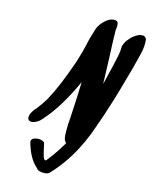

<svg xmlns="http://www.w3.org/2000/svg" viewBox="-271 -924 1022 1250"><g transform="rotate(30 240.0 -299.5)"><path d="M442 -254Q442 -125 413.5 -1.5Q385 122 327 228Q321 238 303.5 245Q286 252 268 252Q248 252 242 243Q174 212 119 118Q116 112 116 107Q116 92 135.5 81Q155 70 175 70Q196 70 201 81L214 106Q230 137 241 154.5Q252 172 261 172Q266 172 269 165Q355 -30 355 -235Q355 -300 346 -364Q344 -381 364 -393Q384 -405 406 -405Q433 -405 434 -388Q442 -318 442 -254ZM202 -847H205Q221 -847 226 -833Q232 -822 234 -803Q236 -793 236 -789Q250 -740 261.5 -703.5Q273 -667 281 -642Q289 -615 306 -560.5Q323 -506 335 -464Q339 -451 340 -447Q340 -475 338 -531L337 -573L336 -599Q335 -640 332.5 -667Q330 -694 323 -720Q323 -746 331 -766L343 -792Q354 -813 376 -834Q392 -848 411 -851Q428 -851 437 -836Q452 -797 454 -751Q454 -723 455 -710Q455 -658 456 -633Q456 -578 454 -470Q454 -415 448 -307L447 -286Q446 -275 444.5 -248Q443 -221 440 -200Q431 -133 418 -94Q407 -65 398 -49Q388 -30 364 -8Q347 7 331 7Q325 7 319 4Q303 -4 292 -38Q283 -66 274 -104Q268 -132 266 -146Q255 -202 250 -222Q239 -278 213 -388Q180 -184 111 -50Q104 -35 91.5 -22Q79 -9 66 -3Q59 1 50 1Q42 1 38 -1Q25 -10 25 -32Q25 -41 26 -45Q31 -70 42 -89L44 -93Q62 -134 76 -183Q92 -250 101 -321Q110 -392 117 -483Q119 -533 119 -556L118 -608Q118 -626 117 -636Q117 -643 116.5 -653.5Q116 -664 117 -678Q117 -712 118.5 -731.5Q120 -751 127 -769Q143 -810 169 -832Q184 -844 202 -847Z"/></g></svg>

Font: Sedgwick Ave Display
Style: Regular
Weight: 400
Designer: Kevin Burke, Pedro Vergani
Foundry: Google, Inc.
Version: Version 1.000